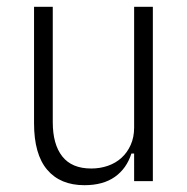

<svg xmlns="http://www.w3.org/2000/svg" viewBox="-20 -532 548 564"><path d="M374 -81H366Q352 -37 317.5 -12.5Q283 12 228 12Q157 12 118.5 -33.5Q80 -79 80 -170V-512H135V-173Q135 -108 163 -72.5Q191 -37 248 -37Q274 -37 297 -45Q320 -53 337 -68.5Q354 -84 364 -106.5Q374 -129 374 -157V-512H429V0H374Z"/></svg>

Font: IBM Plex Sans Cond Light
Style: Regular
Weight: 300
Width: 3
Designer: Mike Abbink, Paul van der Laan, Pieter van Rosmalen
Foundry: Bold Monday
Version: Version 1.3